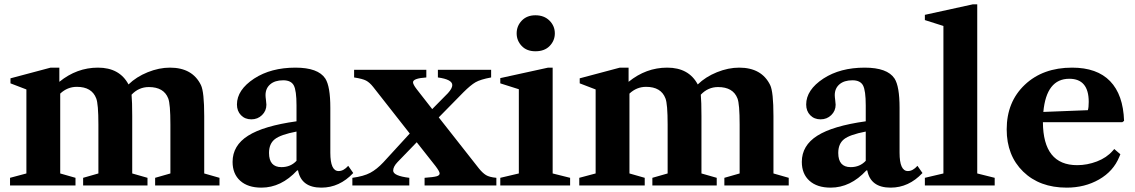

<svg xmlns="http://www.w3.org/2000/svg" viewBox="-20 -850 5202 880"><path d="M256 -55 326 -35V0H26V-35L101 -55V-440L28 -468V-491L212 -540H252V-475Q332 -540 429 -540Q528 -540 569 -463Q605 -498 657 -519Q709 -540 759 -540Q862 -540 901 -460Q916 -429 916 -318V-55L986 -35V0H691V-35L761 -55V-279Q761 -374 751 -399Q731 -451 662 -451Q616 -451 583 -416Q586 -384 586 -318V-55L656 -35V0H361V-35L431 -55V-279Q431 -374 421 -399Q401 -452 332 -452Q289 -452 256 -421Z M1178 10Q1116 10 1081 -21.5Q1046 -53 1046 -108Q1046 -183 1117 -228Q1188 -273 1339 -294V-367Q1339 -435 1326.5 -458.5Q1314 -482 1278 -482Q1240 -482 1218.5 -463.5Q1197 -445 1197 -414Q1197 -406 1199 -391.5Q1201 -377 1201 -370Q1201 -342 1181 -322.5Q1161 -303 1132 -303Q1103 -303 1084.5 -322Q1066 -341 1066 -371Q1066 -438 1145 -490Q1222 -540 1334 -540Q1438 -540 1471 -490Q1494 -454 1494 -356V-150Q1494 -66 1532 -66Q1555 -66 1576 -90L1599 -57Q1536 10 1453 10Q1361 10 1346 -69H1342Q1269 10 1178 10ZM1270 -84Q1312 -84 1339 -113V-247Q1266 -233 1239.5 -212Q1213 -191 1213 -149Q1213 -84 1270 -84Z M1890 -441 1961 -350 2033 -423Q2053 -445 2053 -460Q2053 -486 1987 -495V-530H2231V-495Q2182 -486 2159.5 -473Q2137 -460 2104 -427L1991 -312L2175 -78Q2192 -57 2207.5 -47.5Q2223 -38 2255 -35V0H1926V-35Q1967 -38 1981 -42Q1995 -46 1995 -55Q1995 -64 1976 -89L1890 -198L1802 -107Q1782 -86 1782 -68Q1782 -44 1856 -35V0H1595V-35Q1647 -42 1677 -58Q1707 -74 1737 -106L1858 -238L1690 -452Q1674 -472 1658 -480.5Q1642 -489 1603 -495V-530H1934V-495Q1873 -491 1873 -473Q1873 -463 1890 -441Z M2348 -697Q2348 -731 2371.5 -755.5Q2395 -780 2434 -780Q2474 -780 2498.5 -755.5Q2523 -731 2523 -697Q2523 -664 2499.5 -639.5Q2476 -615 2434 -615Q2394 -615 2371 -639.5Q2348 -664 2348 -697ZM2513 -55 2593 -35V0H2273V-35L2358 -55V-441L2273 -468V-492L2492 -540H2513Z M2865 -55 2935 -35V0H2635V-35L2710 -55V-440L2637 -468V-491L2821 -540H2861V-475Q2941 -540 3038 -540Q3137 -540 3178 -463Q3214 -498 3266 -519Q3318 -540 3368 -540Q3471 -540 3510 -460Q3525 -429 3525 -318V-55L3595 -35V0H3300V-35L3370 -55V-279Q3370 -374 3360 -399Q3340 -451 3271 -451Q3225 -451 3192 -416Q3195 -384 3195 -318V-55L3265 -35V0H2970V-35L3040 -55V-279Q3040 -374 3030 -399Q3010 -452 2941 -452Q2898 -452 2865 -421Z M3787 10Q3725 10 3690 -21.5Q3655 -53 3655 -108Q3655 -183 3726 -228Q3797 -273 3948 -294V-367Q3948 -435 3935.5 -458.5Q3923 -482 3887 -482Q3849 -482 3827.5 -463.5Q3806 -445 3806 -414Q3806 -406 3808 -391.5Q3810 -377 3810 -370Q3810 -342 3790 -322.5Q3770 -303 3741 -303Q3712 -303 3693.5 -322Q3675 -341 3675 -371Q3675 -438 3754 -490Q3831 -540 3943 -540Q4047 -540 4080 -490Q4103 -454 4103 -356V-150Q4103 -66 4141 -66Q4164 -66 4185 -90L4208 -57Q4145 10 4062 10Q3970 10 3955 -69H3951Q3878 10 3787 10ZM3879 -84Q3921 -84 3948 -113V-247Q3875 -233 3848.5 -212Q3822 -191 3822 -149Q3822 -84 3879 -84Z M4459 -55 4539 -35V0H4219V-35L4304 -55V-731L4219 -758V-782L4438 -830H4459Z M5132 -296 5124 -290H4760Q4761 -93 4917 -93Q4963 -93 5007.5 -110Q5052 -127 5080 -159L5087 -167L5115 -143L5110 -131Q5083 -65 5017.5 -27.5Q4952 10 4869 10Q4745 10 4669.5 -63.5Q4594 -137 4594 -257Q4594 -383 4677 -461.5Q4760 -540 4894 -540Q5008 -540 5068 -478Q5128 -416 5132 -296ZM4881 -489Q4776 -489 4762 -337L4966 -345Q4970 -357 4970 -383Q4970 -489 4881 -489Z"/></svg>

Font: Libre Caslon Text
Style: Bold
Weight: 700
Designer: Pablo Impallari, Rodrigo Fuenzalida
Foundry: Pablo Impallari, Rodrigo Fuenzalida
Version: Version 1.002